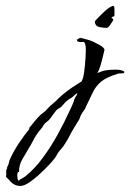

<svg xmlns="http://www.w3.org/2000/svg" viewBox="-151 -345 430 634"><path d="M201 -253Q191 -253 177.5 -255.5Q164 -258 162 -273Q162 -275 169.5 -283Q177 -291 185.5 -299Q194 -307 196 -309Q198 -311 204.5 -316Q211 -321 217.5 -324Q224 -327 226 -323Q227 -322 227 -309V-295Q227 -293 225 -291Q224 -291 220.5 -289.5Q217 -288 217 -287L218 -286Q220 -285 222 -282Q224 -279 222 -277Q218 -270 212 -261.5Q206 -253 201 -253ZM-84 269Q-103 269 -117 254L-121 249L-131 239Q-130 233 -130.5 224Q-131 215 -127 210L-128 208Q-123 200 -121.5 192Q-120 184 -116 176Q-104 151 -88 127Q-72 103 -54 81L-55 78Q-46 67 -37.5 56.5Q-29 46 -19 36Q-14 31 -8 27Q-2 23 2 18Q6 14 12 7.5Q18 1 22 -1Q23 -3 24 -3.5Q25 -4 26 -5Q28 -7 29 -7.5Q30 -8 31 -9Q56 -35 87 -56Q90 -58 103.5 -66.5Q117 -75 118 -76Q124 -85 127 -108Q130 -131 131.5 -155.5Q133 -180 132 -191Q131 -198 130 -201Q129 -204 127 -205Q126 -207 121 -206.5Q116 -206 114 -206Q110 -206 104 -209L103 -214L113 -220Q121 -219 129 -216.5Q137 -214 145 -212Q151 -210 162.5 -204.5Q174 -199 184 -192.5Q194 -186 194 -180Q194 -179 192 -171.5Q190 -164 188 -156Q186 -148 186 -147Q184 -139 180 -126Q176 -113 171 -105V-104Q187 -111 200 -113Q213 -115 231 -115Q238 -115 245 -114Q252 -113 259 -109V-104Q256 -103 252 -103Q248 -102 244 -102.5Q240 -103 237 -101Q203 -91 185 -77Q167 -63 156.5 -42Q146 -21 132 9Q130 15 125.5 20.5Q121 26 118 32Q115 37 113.5 42Q112 47 109 52Q105 59 101 65Q97 71 93 78Q85 91 78 105Q71 119 62 132Q58 139 52 145.5Q46 152 41 159Q37 165 34 171Q31 177 26 182Q20 190 6.5 204Q-7 218 -23.5 233Q-40 248 -56 258.5Q-72 269 -84 269ZM-91 251H-89Q-84 247 -78 244Q-72 241 -67 237Q-37 213 -10 176.5Q17 140 39 100Q61 60 76 27Q79 20 86.5 4.5Q94 -11 94 -17H95Q96 -22 101 -29Q106 -36 103 -37Q97 -33 92 -28Q85 -21 79 -19Q77 -17 74.5 -15.5Q72 -14 70 -12Q65 -8 60.5 -2.5Q56 3 51 8Q47 11 40.5 15Q34 19 32 23Q28 29 23.5 34.5Q19 40 15 46Q11 52 4.5 56.5Q-2 61 -7 68Q-11 76 -17.5 83Q-24 90 -29 98Q-36 108 -42 120Q-48 132 -55 143Q-65 160 -77 180.5Q-89 201 -88 223H-91Q-94 225 -94 234Q-94 245 -91 251Z"/></svg>

Font: Qwitcher Grypen
Style: Bold
Weight: 700
Designer: Robert E. Leuschke
Foundry: Robert E. Leuschke
Version: Version 1.100; ttfautohint (v1.8.3)